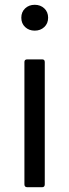

<svg xmlns="http://www.w3.org/2000/svg" viewBox="-20 -757 289 802"><path d="M69 -683Q69 -707 85 -722Q101 -737 125 -737Q149 -737 165 -722Q181 -707 181 -683Q181 -659 165 -644Q149 -629 125 -629Q101 -629 85 -644Q69 -659 69 -683ZM82 13V-498Q82 -509 94 -509H156Q167 -509 167 -498V13Q167 25 156 25H94Q82 25 82 13Z"/></svg>

Font: LINE Seed JP_TTF Regular
Style: Regular
Weight: 400
Designer: LINE & Fontrix & Fontworks
Version: Version 1.002